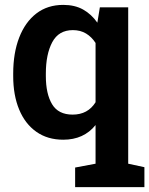

<svg xmlns="http://www.w3.org/2000/svg" viewBox="-20 -558 607 781"><path d="M285.6 203.1V123.5L368.7 107.9V-49.3Q320.8 10.3 237.3 10.3Q173.3 10.3 127.7 -22Q82 -54.2 57.9 -112.5Q33.7 -170.9 33.7 -248.5V-258.8Q33.7 -342.3 58.1 -405.3Q82.5 -468.3 127.9 -503.2Q173.3 -538.1 237.3 -538.1Q284.2 -538.1 317.9 -519.3Q351.6 -500.5 376 -465.8L386.2 -528.3H501.5V107.9L567.4 122.1V203.1ZM275.4 -91.8Q337.4 -91.8 368.7 -142.1V-383.3Q353 -407.7 330.1 -421.6Q307.1 -435.5 276.4 -435.5Q218.8 -435.5 192.6 -386.5Q166.5 -337.4 166.5 -258.8V-248.5Q166.5 -176.3 191.9 -134Q217.3 -91.8 275.4 -91.8Z"/></svg>

Font: Roboto Slab SemiBold
Style: Regular
Weight: 600
Designer: Google
Version: Version 2.001; ttfautohint (v1.8.3)